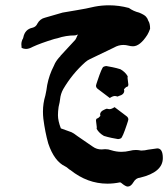

<svg xmlns="http://www.w3.org/2000/svg" viewBox="-20 -438 620 707"><path d="M267.6 -310.5Q264.6 -310.5 261.5 -309.1Q258.3 -307.6 254.9 -307.6Q222.7 -307.6 192.4 -297.4L179.7 -294.4Q128.9 -278.8 100.6 -265.6Q86.9 -257.8 75.7 -257.8Q67.4 -257.8 59.6 -261.7L58.6 -275.9Q58.6 -282.7 62 -291.5Q64.9 -295.4 65.9 -300.3Q71.8 -330.1 99.6 -335.9Q112.3 -338.9 117.7 -351.1Q127.4 -368.7 146 -373L210.4 -391.6L262.2 -400.4Q295.9 -405.8 329.1 -413.6Q355 -418.5 381.3 -418.5Q418 -418.5 454.6 -408.7Q471.7 -396.5 492.2 -391.6Q511.2 -383.8 517.6 -376.7Q523.9 -369.6 525.9 -361.8Q532.7 -352.1 532.7 -332Q527.8 -318.4 522.5 -309.6Q495.6 -267.6 469.7 -267.6Q461.9 -267.6 452.9 -270Q443.8 -272.5 434.1 -272.5Q416.5 -272.5 399.4 -262.7L311 -220.2Q302.2 -216.3 293.9 -209Q246.1 -166.5 212.9 -109.9Q203.1 -92.3 201.2 -72.3Q200.7 -64.5 195.8 -44.4Q193.4 -27.8 193.4 -13.7Q193.4 6.8 204.1 34.7L243.2 48.8Q250.5 51.8 265.6 63.5Q292.5 82.5 321.8 102.1Q335.9 112.3 354 112.3L367.2 111.3Q378.9 111.3 389.6 115.2Q408.2 121.1 427.2 121.1Q442.4 121.1 458.5 117.2Q468.8 114.3 480.5 114.3Q489.3 114.3 498.5 116.2H502.9Q512.7 116.2 524.4 113.3Q555.7 108.4 559.1 108.4Q579.6 108.4 579.6 144Q579.6 196.3 495.6 216.3Q480.5 217.3 471.2 233.2Q461.9 249 450.2 249Q442.4 249 426.3 235.4L422.4 233.4Q398.4 238.3 375.5 238.3Q302.2 238.3 239.7 188.5Q235.4 186.5 230.7 182.1Q226.1 177.7 220.2 174.8Q179.7 155.8 157.7 90.3Q146 48.8 139.6 -1Q138.2 -13.7 138.2 -26.9Q138.2 -57.6 147 -86.4Q151.4 -106 153.8 -125Q161.1 -162.6 178.2 -195.3L182.6 -205.1Q190.4 -219.2 202.1 -231L203.1 -232.9L257.3 -291.5Q261.2 -297.4 263.7 -304.7Q265.6 -309.1 267.6 -310.5ZM414.6 74.2Q411.6 74.2 391.1 69.8Q377 66.9 362.8 62.5Q345.2 52.7 335.9 36.6Q336.4 33.7 336.4 30.3Q336.4 26.9 333.5 6.3Q333.5 -1.5 339.4 -2.4Q342.3 -2.9 349.6 -11.2Q348.6 -13.7 348.6 -16.6Q348.6 -27.8 365.2 -34.7Q366.7 -35.6 368.4 -36.1Q370.1 -36.6 371.1 -37.1Q372.1 -37.6 373 -37.6H374Q379.4 -36.1 383.3 -36.1Q390.6 -36.1 401.9 -43.5L445.8 -10.3Q452.6 -5.4 452.6 2Q452.6 4.4 447.3 20Q431.2 68.4 425.3 71.3Q419.4 74.2 414.6 74.2ZM384.3 -77.1 340.3 -110.4Q333.5 -115.2 333.5 -122.6Q333.5 -125 338.9 -140.6Q355 -189 360.8 -191.9Q366.7 -194.8 371.6 -194.8Q374.5 -194.8 395 -190.4Q409.2 -187.5 423.3 -183.1Q440.9 -173.3 450.2 -157.2Q449.7 -154.3 449.7 -150.9Q449.7 -147.5 452.6 -127Q452.6 -118.7 446.8 -118.2Q443.8 -117.7 436.5 -109.4L437.5 -104Q437.5 -89.8 417.5 -84.5Q416 -84 415 -83.3Q414.1 -82.5 412.6 -82.5Q406.7 -84.5 402.8 -84.5Q395.5 -84.5 384.3 -77.1Z"/></svg>

Font: Kurland
Style: Regular
Weight: 400
Designer: GGBot
Version: 0.22